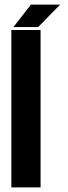

<svg xmlns="http://www.w3.org/2000/svg" viewBox="-20 -814 296 834"><path d="M145.5 -696.3 241.2 -793.9H114.3L38.1 -696.3ZM29.3 0H156.2V-683.6H29.3Z"/></svg>

Font: Saman Dere
Style: Regular
Weight: 400
Designer: Tuna Ça_lar Gümü_
Foundry: Tuna Ça_lar Gümü_
Version: Version 1.001;hotconv 1.0.109;makeotfexe 2.5.65596